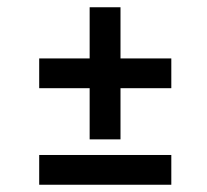

<svg xmlns="http://www.w3.org/2000/svg" viewBox="-20 -598 571 529"><path d="M312 -578V-437H452V-355H312V-214H227V-355H88V-437H227V-578ZM452 -171V-89H88V-171Z"/></svg>

Font: Josefin Sans
Style: Regular
Weight: 400
Designer: Santiago Orozco
Foundry: Typemade
Version: Version 2.000